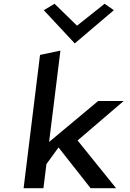

<svg xmlns="http://www.w3.org/2000/svg" viewBox="-20 -1007 686 1017"><path d="M212 -953 376 -777 583 -953 534 -987 388 -871 269 -987ZM595 -10 391 -263 635 -472H500L240 -255L300 -739L192 -716L105 -10H210L226 -138L290 -226L460 -10Z"/></svg>

Font: Bluebird
Style: LiObl
Weight: 300
Designer: Jasper
Foundry: Cannot Into Space Fonts
Version: Version 0.98